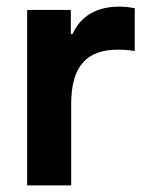

<svg xmlns="http://www.w3.org/2000/svg" viewBox="-20 -560 456 580"><path d="M195 0V-245C195 -362 243 -410 337 -410C365 -410 387 -406 387 -406V-535C387 -535 367 -540 341 -540C256 -540 218 -498 199 -457H194V-530H62V0Z"/></svg>

Font: Be Vietnam Pro SemiBold
Style: Regular
Weight: 600
Designer: Lam Bao, Tony Le, Vietanh Nguyen
Foundry: Yellow Type Foundry
Version: Version 1.002